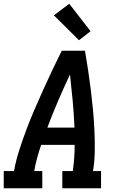

<svg xmlns="http://www.w3.org/2000/svg" viewBox="-27 -1006 647 1026"><path d="M-7 0V-92H48Q58 -148 75.5 -202.5Q93 -257 113 -310.5Q133 -364 156 -417.5Q179 -471 203 -524Q227 -577 252 -630Q277 -683 303 -735H427Q436 -683 444 -630Q452 -577 458.5 -524Q465 -471 470 -418Q475 -365 477.5 -311Q480 -257 479.5 -202Q479 -147 470 -92H513V0H306V-92H362Q367 -127 369.5 -162Q372 -197 372 -232H193Q181 -197 171.5 -162.5Q162 -128 156 -92H199V0ZM371 -324Q368 -396 361.5 -466.5Q355 -537 347 -608Q314 -538 283.5 -467Q253 -396 226 -324ZM395 -791 261 -924 343 -986 457 -839Z"/></svg>

Font: Iosevka Curly Slab SmBdEx
Style: Italic
Weight: 600
Width: 7
Italic angle: -9°
Monospace: yes
Designer: Belleve Invis
Foundry: Belleve Invis
Version: Version 11.1.0; ttfautohint (v1.8.3)